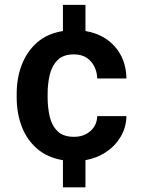

<svg xmlns="http://www.w3.org/2000/svg" viewBox="-20 -664 610 803"><path d="M289.6 -91.8Q330.6 -91.8 357.9 -115.7Q385.3 -139.6 386.7 -178.2H508.8Q507.8 -131.8 485.4 -93.3Q462.9 -54.7 424.6 -28.8Q386.2 -2.9 337.4 5.9V119.6H243.2V5.9Q178.2 -4.9 135.3 -42Q92.3 -79.1 71 -134.8Q49.8 -190.4 49.8 -256.3V-272Q49.8 -337.9 71.3 -393.6Q92.8 -449.2 135.5 -486.6Q178.2 -523.9 243.2 -534.2V-643.6H337.4V-534.2Q414.1 -521.5 460.7 -468.8Q507.3 -416 508.8 -335.9H386.7Q385.3 -377.9 359.9 -407.2Q334.5 -436.5 289.1 -436.5Q244.6 -436.5 220.9 -412.8Q197.3 -389.2 188.2 -351.6Q179.2 -314 179.2 -272V-256.3Q179.2 -213.9 188 -176.3Q196.8 -138.7 220.7 -115.2Q244.6 -91.8 289.6 -91.8Z"/></svg>

Font: Vazirmatn FD SemiBold
Style: Regular
Weight: 600
Designer: Saber Rastikerdar
Foundry: Saber Rastikerdar
Version: Version 33.001